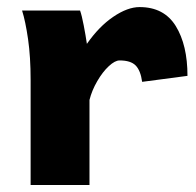

<svg xmlns="http://www.w3.org/2000/svg" viewBox="-20 -528 560 548"><path d="M67.4 0V-300.3Q67.4 -365.2 60.1 -416.3Q52.7 -467.3 43 -498H208.5Q213.4 -484.4 219 -455.3Q224.6 -426.3 228 -402.8Q262.7 -452.6 303.5 -480.2Q344.2 -507.8 378.4 -507.8Q448.2 -507.8 481.7 -453.6Q515.1 -399.4 515.1 -311.5L385.7 -294.4Q381.3 -326.7 367.2 -341.1Q353 -355.5 321.3 -355.5Q308.1 -355.5 290.5 -339.1Q272.9 -322.8 257.6 -296.4Q242.2 -270 235.4 -242.7V0Z"/></svg>

Font: Lesson One Extra
Style: Regular
Weight: 800
Designer: But Ko, Victor Gaultney, Annie Olsen, Julie Remington, Don Collingsworth, Eric Hays, Becca Hirsbrunner
Version: Version 1.100